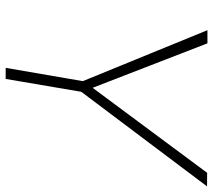

<svg xmlns="http://www.w3.org/2000/svg" viewBox="-57 -694 751 677"><g transform="rotate(90 318.5 -355.5)"><path d="M132.8 -711.4 289.6 -306.6 589.4 -710.4 637.2 -710 303.7 -266.6 258.3 0H219.2L266.1 -272L86.4 -711.4Z"/></g></svg>

Font: Roboto ExtraLight
Style: Italic
Weight: 250
Designer: Christian Robertson
Foundry: Google
Version: Version 3.009; 2024